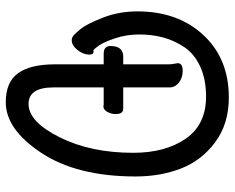

<svg xmlns="http://www.w3.org/2000/svg" viewBox="-92 -664 794 649"><g transform="rotate(90 304.5 -339.0)"><path d="M171 -359H197V-511Q197 -522 195 -531.5Q193 -541 193 -543Q193 -560 219 -560Q243 -560 259 -547Q275 -534 275 -516V-359H343Q355 -360 360 -353.5Q365 -347 365 -333Q365 -318 357.5 -305Q350 -292 339 -292Q336 -292 334 -293H275V-123Q275 -39 331 -39Q391 -39 443.5 -144Q496 -249 496 -393Q496 -501 448.5 -570Q401 -639 306 -639Q247 -639 204 -619Q161 -599 138.5 -565Q116 -531 106 -493.5Q96 -456 96 -413Q96 -370 109 -331.5Q122 -293 133 -277.5Q144 -262 149 -258Q164 -262 164 -244Q164 -224 148.5 -204.5Q133 -185 116 -185Q107 -185 101 -190Q94 -195 77.5 -215Q61 -235 39.5 -289.5Q18 -344 18 -407Q18 -544 98 -630Q178 -716 309 -716Q398 -716 460 -670Q522 -624 549 -554.5Q576 -485 576 -401Q576 -203 496.5 -82.5Q417 38 325 38Q257 38 227 -3.5Q197 -45 197 -128V-293H161Q135 -293 135 -316Q135 -359 171 -359Z"/></g></svg>

Font: Grand Hotel
Style: Regular
Weight: 400
Designer: Brian J. Bonislawsky & Jim Lyles for Astigmatic (AOETI)
Foundry: Astigmatic (AOETI)
Version: Version 001.000